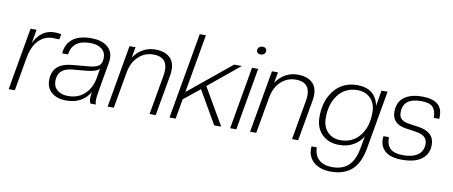

<svg xmlns="http://www.w3.org/2000/svg" viewBox="-76 -1036 3694 1565"><g transform="rotate(10 1771.0 -253.0)"><path d="M63 0H12L102 -516H152L132 -403Q189 -521 301 -521Q316 -521 356 -516L348 -471L295 -473Q225 -473 176 -422Q127 -371 110 -269Z M488 10Q415 10 369.5 -27Q324 -64 324 -129Q324 -201 365.5 -239.5Q407 -278 495 -285L620 -296Q677 -300 704 -319Q731 -338 731 -386Q731 -433 696.5 -459.5Q662 -486 602 -486Q456 -486 439 -363H391Q396 -441 450 -483.5Q504 -526 604 -526Q685 -526 733.5 -490Q782 -454 782 -389Q782 -376 780 -360L740 -132Q728 -68 728 -33Q728 -12 733 0H689Q679 -17 679 -45Q679 -66 685 -95Q621 10 488 10ZM498 -29Q582 -29 636 -81Q690 -133 704 -219L716 -294Q693 -266 613 -258L498 -248Q375 -238 375 -132Q375 -84 408.5 -56.5Q442 -29 498 -29Z M1229 0H1178L1237 -335Q1240 -359 1240 -378Q1238 -483 1125 -483Q1055 -483 1002.5 -434.5Q950 -386 935 -300L882 0H831L921 -516H971L955 -427Q986 -474 1032.5 -500Q1079 -526 1133 -526Q1208 -526 1250.5 -490.5Q1293 -455 1293 -386Q1293 -362 1289 -341Z M1771 0H1713L1556 -272L1423 -165L1394 0H1343L1468 -712H1519L1434 -227L1787 -516H1851L1594 -305Z M1896 0H1845L1935 -516H1986ZM1984 -635Q1969 -635 1960 -643Q1951 -651 1951 -663Q1951 -679 1962 -689.5Q1973 -700 1993 -700Q2008 -700 2016.5 -692Q2025 -684 2025 -672Q2025 -656 2014 -645.5Q2003 -635 1984 -635Z M2408 0H2357L2416 -335Q2419 -359 2419 -378Q2417 -483 2304 -483Q2234 -483 2181.5 -434.5Q2129 -386 2114 -300L2061 0H2010L2100 -516H2150L2134 -427Q2165 -474 2211.5 -500Q2258 -526 2312 -526Q2387 -526 2429.5 -490.5Q2472 -455 2472 -386Q2472 -362 2468 -341Z M2744 -20Q2654 -20 2600 -73.5Q2546 -127 2546 -217Q2546 -354 2616.5 -440Q2687 -526 2806 -526Q2954 -526 2985 -388L3007 -516H3057L2972 -30Q2950 92 2886.5 149Q2823 206 2713 206Q2627 206 2575 163.5Q2523 121 2523 50Q2523 37 2524 31H2568Q2568 96 2608 132Q2648 168 2717 168Q2803 168 2852 122.5Q2901 77 2919 -21L2938 -126Q2911 -78 2860.5 -49Q2810 -20 2744 -20ZM2747 -60Q2846 -60 2905.5 -133.5Q2965 -207 2965 -327Q2965 -401 2923 -443.5Q2881 -486 2815 -486Q2716 -486 2657 -412.5Q2598 -339 2598 -219Q2598 -145 2639.5 -102.5Q2681 -60 2747 -60Z M3268 10Q3175 10 3130 -28Q3085 -66 3085 -130Q3085 -137 3087 -153H3132Q3132 -89 3164.5 -58.5Q3197 -28 3271 -28Q3351 -28 3393.5 -60Q3436 -92 3436 -149Q3436 -220 3344 -234L3257 -247Q3140 -264 3140 -365Q3140 -445 3194 -485.5Q3248 -526 3343 -526Q3511 -526 3511 -394Q3511 -379 3510 -371H3465Q3465 -428 3439 -458Q3413 -488 3340 -488Q3191 -488 3191 -368Q3191 -331 3211.5 -313.5Q3232 -296 3269 -290L3356 -277Q3487 -257 3487 -151Q3487 -77 3432 -33.5Q3377 10 3268 10Z"/></g></svg>

Font: Creato Display Light
Style: Italic
Weight: 300
Italic angle: -10°
Version: Version 1.000